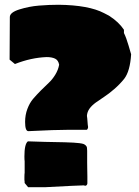

<svg xmlns="http://www.w3.org/2000/svg" viewBox="-20 -776 587 810"><path d="M85.9 -261.7Q85.9 -291 95.5 -316.4Q105 -341.8 119.6 -358.9Q134.3 -376 151.9 -393.8Q169.4 -411.6 185.1 -426Q200.7 -440.4 213.1 -460.7Q225.6 -481 229.5 -502.9Q226.1 -522 212.4 -528.6Q198.7 -535.2 176.8 -535.2Q110.8 -532.7 43 -505.9L20.5 -524.4Q20.5 -555.2 21 -614Q21.5 -672.9 21.5 -704.1Q21.5 -723.6 62 -736.3Q102.5 -749 144.5 -752.4Q186.5 -755.9 227.5 -755.9Q354.5 -754.4 418.9 -720.7L439.5 -710Q481 -683.6 502.9 -650.4V-636.7Q512.7 -617.2 522.5 -583.5Q532.2 -549.8 533.2 -546.9Q528.8 -475.6 503.9 -443.4Q485.4 -420.4 461.9 -400.1Q438.5 -379.9 419.7 -367.7Q400.9 -355.5 384 -343.3Q367.2 -331.1 357.4 -317.4Q347.7 -303.7 346.7 -287.1Q348.1 -279.8 349.1 -263.9Q350.1 -248 351.6 -240.2Q351.6 -236.3 349.6 -232.4Q347.7 -228.5 345.7 -228.5H272.5Q214.8 -228.5 99.6 -222.7Q85.9 -222.7 85.9 -261.7ZM83 -16.6V-29.3Q83 -41 84 -46.9V-95.7Q83 -101.6 83 -116.2Q83 -168.9 97.7 -179.7Q114.7 -179.2 168.5 -177.5Q222.2 -175.8 252.9 -175.8Q276.9 -174.8 289.6 -174.3Q302.2 -173.8 314.9 -172.1Q327.6 -170.4 332.5 -168.5Q337.4 -166.5 341.8 -162.4Q346.2 -158.2 346.9 -153.1Q347.7 -147.9 347.7 -139.6V-90.8Q347.7 -80.6 348.1 -61Q348.6 -41.5 348.6 -31.2V-2Q347.2 7.8 337.9 7.8Q335.9 7.8 335.9 5.9Q308.6 6.3 171.9 13.7H98.6L84 -3.9Q84 -13.7 83 -16.6Z"/></svg>

Font: Bowlby One SC
Style: Regular
Weight: 400
Width: 1
Version: Version 1.2